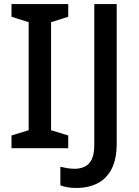

<svg xmlns="http://www.w3.org/2000/svg" viewBox="-20 -734 688 951"><path d="M318 0H37V-63L122 -89V-624L37 -651V-714H318V-651L233 -624V-89L318 -63ZM358 197Q333 197 313.5 193.5Q294 190 279 184V92Q295 96 313 99Q331 102 351 102Q376 102 398.5 92Q421 82 434 56Q447 30 447 -18V-714H558V-23Q558 54 533 102.5Q508 151 463 174Q418 197 358 197Z"/></svg>

Font: Noto Sans Adlam Unjoined Medium
Style: Regular
Weight: 500
Version: Version 3.001